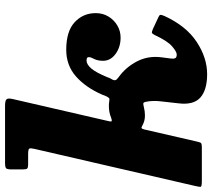

<svg xmlns="http://www.w3.org/2000/svg" viewBox="-65 -760 841 761"><g transform="rotate(-90 355.5 -379.5)"><path d="M672.5 -148Q678 -160.5 676.8 -165Q675.5 -169.5 665 -173.5L621 -194Q608.5 -199.5 605 -197.5Q601.5 -195.5 596.5 -185.5Q573.5 -136 552.2 -117.8Q531 -99.5 520 -99.5Q508.5 -99.5 505.5 -105.5Q502.5 -111.5 504 -122.5L509 -161Q515.5 -214 492.2 -258Q469 -302 430.5 -329.5Q420 -337 418.5 -342.2Q417 -347.5 420.5 -354.5Q423 -358.5 425.5 -363.2Q428 -368 429.5 -373.5Q448.5 -419.5 464.5 -438.2Q480.5 -457 496.5 -457Q501.5 -457 505.5 -455.2Q509.5 -453.5 509.5 -447.5Q509.5 -441 505.8 -434.2Q502 -427.5 498.5 -417.5Q495 -407.5 495 -391.5Q495 -362 522.2 -342Q549.5 -322 587 -322Q613 -322 635 -335Q657 -348 670.5 -370.2Q684 -392.5 684 -420.5Q684 -470.5 648 -504Q612 -537.5 538.5 -537.5Q477 -537.5 433.2 -499Q389.5 -460.5 361 -395.5Q357.5 -385 353 -376Q348.5 -368.5 346.2 -367Q344 -365.5 334.5 -367Q325.5 -368.5 316.5 -368.5Q305 -368.5 293 -366.5Q281 -364.5 269.5 -359.5Q254.5 -354.5 254.5 -359.5Q254.5 -364.5 257 -374.5L343 -747.5Q348 -768 342.5 -774Q337 -780 317 -780H91Q73.5 -780 69 -775.8Q64.5 -771.5 64.5 -753.5V-710Q64.5 -696.5 67.8 -692.5Q71 -688.5 85 -688.5H124.5Q144.5 -688.5 147 -683.8Q149.5 -679 146 -664L-1 -27Q-5 -10 -4.5 -5Q-4 0 18 0H150Q167.5 0 170 -4.2Q172.5 -8.5 175.5 -22L223 -228.5Q225.5 -237 227.8 -238.8Q230 -240.5 240 -235Q257 -225.5 278 -225.5Q286 -225.5 294.2 -226.5Q302.5 -227.5 310.5 -229.5Q321.5 -232.5 326 -232Q330.5 -231.5 332.5 -221.5Q335.5 -207.5 335.8 -191.2Q336 -175 334 -160L326.5 -93Q319 -33 349.2 -6Q379.5 21 442 21Q507 21 570 -20.5Q633 -62 672.5 -148Z"/></g></svg>

Font: Besley ExtraBold
Style: Italic
Weight: 800
Italic angle: -13°
Designer: Owen Earl
Foundry: indestructible type*
Version: Version 2.001